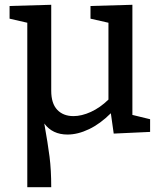

<svg xmlns="http://www.w3.org/2000/svg" viewBox="-20 -552 695 802"><path d="M533 -72 607 -54V-1L455 6L443 -79Q399 -35 352 -12.5Q305 10 262 10Q199 10 165 -36Q180 48 187 103Q194 158 194 230H94V-457L20 -474V-527L194 -532V-173Q194 -120 219 -93.5Q244 -67 287 -67Q321 -67 359.5 -84.5Q398 -102 433 -136V-457L358 -474V-527L533 -532Z"/></svg>

Font: Bitter Pro Medium
Style: Regular
Weight: 500
Designer: Sol Matas, and Bitter project Authors
Foundry: Sol Matas
Version: Version 1.010